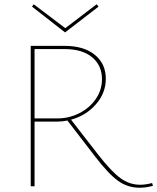

<svg xmlns="http://www.w3.org/2000/svg" viewBox="-20 -873 737 900"><path d="M285 -721 130 -842 138 -853 286 -741 433 -853 442 -842ZM697 -2Q665 7 634 7Q579 7 534 -25Q489 -57 426 -139L296 -308Q271 -303 249 -303H142V0H124V-658H283Q373 -658 424.5 -616Q476 -574 476 -504Q476 -437 429.5 -384Q383 -331 313 -312L441 -147Q502 -69 544.5 -38Q587 -7 637 -7Q662 -7 693 -15ZM249 -318Q304 -318 352 -342.5Q400 -367 429 -409Q458 -451 458 -502Q458 -566 412 -604.5Q366 -643 282 -643H142V-318Z"/></svg>

Font: Ysabeau Infant Thin
Style: Regular
Weight: 200
Designer: Christian Thalmann (Catharsis Fonts)
Version: Version 0.003